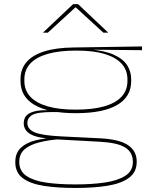

<svg xmlns="http://www.w3.org/2000/svg" viewBox="-20 -714 726 922"><path d="M344 -170.5Q214.5 -170.5 146.5 -209.8Q78.5 -249 78.5 -325V-333Q78.5 -382 107 -415.5Q135.5 -449 192 -467Q248.5 -485 333 -486L662 -491V-473L402.5 -475.5L404.5 -477.5Q481.5 -471.5 526.5 -451.2Q571.5 -431 590.8 -400.5Q610 -370 610 -332.5V-325Q610 -249 542.5 -209.8Q475 -170.5 344 -170.5ZM337.5 171.5H347Q424 171.5 485.2 162.2Q546.5 153 582.2 129.8Q618 106.5 618 64.5V62.5Q618 17.5 581 -5.8Q544 -29 457.5 -33.5L244.5 -45L266.5 -45.5Q212 -41.5 168 -30.2Q124 -19 98.2 3Q72.5 25 72.5 63V64Q72.5 107.5 107 130.8Q141.5 154 201.2 162.8Q261 171.5 337.5 171.5ZM337.5 188.5Q254.5 188.5 190.2 178.5Q126 168.5 89.8 141.8Q53.5 115 53.5 65.5V64Q53.5 20.5 80 -4.2Q106.5 -29 149.5 -39.8Q192.5 -50.5 241.5 -52L237 -46.5Q158.5 -51 126.2 -69.8Q94 -88.5 94 -122.5Q94 -141.5 104.2 -155.8Q114.5 -170 141.5 -178Q168.5 -186 218.5 -185V-195.5L272.5 -176H233.5Q159.5 -176 135.5 -162.2Q111.5 -148.5 111.5 -123Q111.5 -93.5 146.5 -78.5Q181.5 -63.5 275 -59L458 -50Q552.5 -45.5 594.5 -17.2Q636.5 11 636.5 61.5V63Q636.5 113 599 140.2Q561.5 167.5 496 178Q430.5 188.5 347 188.5ZM344 -187.5Q425 -187.5 480.2 -203.2Q535.5 -219 563.8 -249.8Q592 -280.5 592 -325V-333Q592 -377 564.2 -407.8Q536.5 -438.5 482.8 -454.8Q429 -471 350 -471H344Q264 -471 209 -455.2Q154 -439.5 125.5 -408.8Q97 -378 97 -333V-325Q97 -280.5 125.5 -249.8Q154 -219 209 -203.2Q264 -187.5 344 -187.5ZM331 -694H355L499 -558V-557H476.5L344.5 -678H341.5L209.5 -557H187V-558Z"/></svg>

Font: Anek Latin Expanded Thin
Style: Regular
Weight: 250
Width: 7
Designer: Yesha Goshar
Foundry: Ek Type
Version: Version 1.003